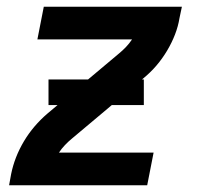

<svg xmlns="http://www.w3.org/2000/svg" viewBox="-20 -550 590 570"><path d="M7 0 13 -33Q18 -58 27.5 -82.5Q37 -107 51 -130.5Q65 -154 82.5 -174.5Q100 -195 121 -213L333 -391Q344 -400 354 -410.5Q364 -421 372 -433H91L110 -530H520L513 -497Q509 -472 499.5 -447.5Q490 -423 476 -399.5Q462 -376 444.5 -355.5Q427 -335 405 -317L300 -228L194 -139Q183 -130 173 -119.5Q163 -109 155 -97H436L417 0ZM407 -238H124V-314H407Z"/></svg>

Font: Lode
Style: Bold Italic
Weight: 700
Italic angle: -11°
Monospace: yes
Designer: Belleve Invis
Foundry: Belleve Invis
Version: Version 29.2.0; ttfautohint (v1.8.3)